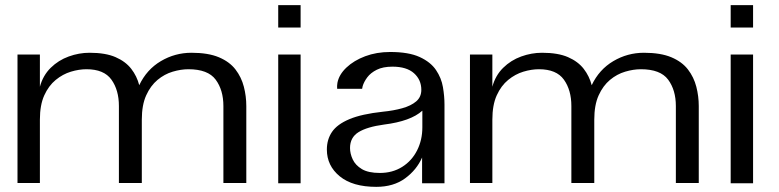

<svg xmlns="http://www.w3.org/2000/svg" viewBox="-20 -712 3026 746"><path d="M328 -507Q390 -507 429 -490Q468 -473 490 -444.5Q512 -416 521 -381Q550 -442 605 -474.5Q660 -507 724 -507Q789 -507 830.5 -489.5Q872 -472 895 -442Q918 -412 927.5 -375Q937 -338 937 -300V-1H848V-300Q848 -362 818 -402.5Q788 -443 712 -443Q683 -443 651 -433.5Q619 -424 592 -401.5Q565 -379 548 -341.5Q531 -304 531 -247V-1H442V-300Q442 -362 413 -402.5Q384 -443 316 -443Q287 -443 255.5 -433.5Q224 -424 196.5 -401.5Q169 -379 152 -341.5Q135 -304 135 -247V-1H48V-500H135V-375Q147 -419 177 -448.5Q207 -478 247 -492.5Q287 -507 328 -507Z M1061 0V-500H1148V0ZM1061 -605V-692H1148V-605Z M1442 14Q1350 14 1300 -27Q1250 -68 1250 -131Q1250 -170 1270 -199.5Q1290 -229 1337.5 -249Q1385 -269 1468 -278Q1509 -282 1543 -291.5Q1577 -301 1597 -318Q1617 -335 1617 -363Q1617 -402 1588.5 -427.5Q1560 -453 1505 -453Q1468 -453 1444 -441Q1420 -429 1407 -411.5Q1394 -394 1389 -377Q1388 -372 1387 -367H1290Q1289 -378 1291 -390Q1297 -422 1326 -449.5Q1355 -477 1399 -493.5Q1443 -510 1496 -510Q1568 -510 1610.5 -490.5Q1653 -471 1674 -440Q1695 -409 1701 -373.5Q1707 -338 1707 -306V0H1620V-100Q1599 -52 1554 -19Q1509 14 1442 14ZM1456 -40Q1505 -40 1542.5 -63.5Q1580 -87 1600.5 -127.5Q1621 -168 1621 -217V-282Q1576 -241 1472 -228Q1406 -219 1373 -198.5Q1340 -178 1340 -137Q1340 -115 1350.5 -92.5Q1361 -70 1386 -55Q1411 -40 1456 -40Z M2086 -507Q2148 -507 2187 -490Q2226 -473 2248 -444.5Q2270 -416 2279 -381Q2308 -442 2363 -474.5Q2418 -507 2482 -507Q2547 -507 2588.5 -489.5Q2630 -472 2653 -442Q2676 -412 2685.5 -375Q2695 -338 2695 -300V-1H2606V-300Q2606 -362 2576 -402.5Q2546 -443 2470 -443Q2441 -443 2409 -433.5Q2377 -424 2350 -401.5Q2323 -379 2306 -341.5Q2289 -304 2289 -247V-1H2200V-300Q2200 -362 2171 -402.5Q2142 -443 2074 -443Q2045 -443 2013.5 -433.5Q1982 -424 1954.5 -401.5Q1927 -379 1910 -341.5Q1893 -304 1893 -247V-1H1806V-500H1893V-375Q1905 -419 1935 -448.5Q1965 -478 2005 -492.5Q2045 -507 2086 -507Z M2819 0V-500H2906V0ZM2819 -605V-692H2906V-605Z"/></svg>

Font: Panamera Medium
Style: Regular
Weight: 500
Designer: Bastien Sozeau
Foundry: NBR — Bastien Sozeau
Version: Version 3.002; ttfautohint (v1.8.4.7-5d5b);gftools[0.9.33]